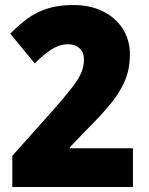

<svg xmlns="http://www.w3.org/2000/svg" viewBox="-20 -744 593 764"><path d="M509 0H29V-124L188 -302Q239 -360 266.5 -395.5Q294 -431 304 -456Q314 -481 314 -506Q314 -537 296 -552.5Q278 -568 250 -568Q219 -568 188.5 -549.5Q158 -531 118 -492L21 -610Q53 -643 88 -669Q123 -695 167 -709.5Q211 -724 271 -724Q339 -724 389.5 -699Q440 -674 468.5 -629.5Q497 -585 497 -527Q497 -473 479 -427.5Q461 -382 422.5 -334Q384 -286 322 -225L259 -159V-154H509Z"/></svg>

Font: Noto Sans Khmer UI SemiCondensed Black
Style: Regular
Weight: 900
Width: 4
Designer: Danh Hong and the Monotype Design Team
Foundry: Monotype Imaging Inc.
Version: Version 2.002; ttfautohint (v1.8.4.7-5d5b)